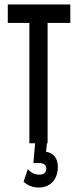

<svg xmlns="http://www.w3.org/2000/svg" viewBox="-20 -644 353 863"><path d="M112 0H138L130 89H158C177 89 188 98 188 114C188 132 176 141 159 141C138 141 121 135 105 116L86 173C106 191 130 199 154 199C211 199 240 157 240 107C240 68 222 44 187 38L191 0H194V-541H296V-624H15V-541H112Z"/></svg>

Font: Inconsolata ExtraCondensed
Style: Bold
Weight: 700
Width: 2
Monospace: yes
Designer: Raph Levien, Cyreal, Brenton Simpson
Foundry: Raph Levien, Cyreal, Google
Version: Version 3.100